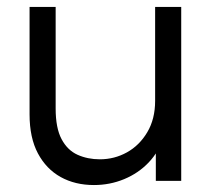

<svg xmlns="http://www.w3.org/2000/svg" viewBox="-20 -520 611 552"><path d="M501 -500V0H428V-145L450 -126Q437 -84 407.5 -53Q378 -22 337 -5Q296 12 250 12Q196 12 154.5 -11Q113 -34 89 -79Q65 -124 65 -191V-500H140V-208Q140 -152 157 -120Q174 -88 203 -75Q232 -62 267 -62Q309 -62 345 -82Q381 -102 403.5 -140Q426 -178 426 -230V-500Z"/></svg>

Font: Fustat
Style: Regular
Weight: 400
Designer: Mohamed Gaber, Khaled Hosny, Laura Garcia Mut
Foundry: Kief Type Foundry, Alif Type Foundry, Hard Type Foundry
Version: Version 1.007